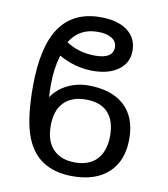

<svg xmlns="http://www.w3.org/2000/svg" viewBox="-82 -795 765 873"><g transform="rotate(10 300.0 -358.0)"><path d="M161.6 -520.5Q142.6 -458 142.6 -383.8Q142.6 -353 144.5 -325.7Q170.4 -364.7 215.1 -387Q259.8 -409.2 311.5 -409.2Q419.4 -409.2 478 -355.5Q536.6 -301.8 536.6 -201.7Q536.6 -101.1 477.3 -45.7Q418 9.8 311.5 9.8Q227.5 9.8 172.1 -27.1Q116.7 -64 90.1 -141.6Q63.5 -219.2 63.5 -360.4Q63.5 -545.4 125.5 -635Q187.5 -724.6 313 -724.6Q391.6 -724.6 436.5 -691.4Q481.4 -658.2 481.4 -598.6Q481.4 -543 436.8 -510.5Q392.1 -478 319.3 -478Q236.8 -478 161.6 -520.5ZM174.3 -199.7Q174.3 -128.4 210.4 -91.1Q246.6 -53.7 311 -53.7Q377 -53.7 412.6 -92Q448.2 -130.4 448.2 -200.7Q448.2 -271 413.6 -307.6Q378.9 -344.2 312.5 -344.2Q245.6 -344.2 210 -306.9Q174.3 -269.5 174.3 -199.7ZM399.9 -600.6Q399.9 -627.4 376.2 -642.1Q352.5 -656.7 312 -656.7Q225.6 -656.7 183.6 -586.4Q241.2 -547.9 316.9 -547.9Q399.9 -547.9 399.9 -600.6Z"/></g></svg>

Font: Cousine
Style: Regular
Weight: 400
Monospace: yes
Designer: Steve Matteson
Foundry: Ascender Corporation
Version: Version 1.20